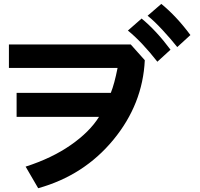

<svg xmlns="http://www.w3.org/2000/svg" viewBox="-20 -951 1040 999"><path d="M66.4 -342.8V-467.8H556.6Q575.2 -513.7 591.8 -597.7H26.4V-719.7H660.2L733.4 -637.7Q722.7 -409.2 569.8 -223.6Q417 -38.1 178.7 28.3L113.3 -84Q250 -127.9 348.1 -196.3Q446.3 -264.6 495.1 -342.8ZM748 -869.1 819.3 -930.7Q898.4 -866.2 970.7 -768.6L902.3 -706.1Q869.1 -748 825.2 -795.4Q781.2 -842.8 748 -869.1ZM645.5 -792 716.8 -854.5Q793 -792 867.2 -692.4L798.8 -629.9Q717.8 -733.4 645.5 -792Z"/></svg>

Font: Gothic A1 ExtraBold
Style: Regular
Weight: 800
Designer: HanYang I&C Co.,Ltd.
Foundry: HanYang I&C Co.,Ltd.
Version: Version 2.50